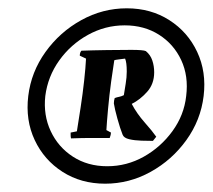

<svg xmlns="http://www.w3.org/2000/svg" viewBox="-20 -692 512 462"><path d="M233 -250Q175 -250 130.5 -278.5Q86 -307 63.5 -355Q41 -403 48 -461Q55 -519 89.5 -567Q124 -615 175.5 -643.5Q227 -672 285 -672Q343 -672 387.5 -643.5Q432 -615 454.5 -567Q477 -519 470 -461Q463 -403 428.5 -355Q394 -307 342.5 -278.5Q291 -250 233 -250ZM238 -292Q285 -292 326 -315Q367 -338 395 -376.5Q423 -415 428 -461Q434 -509 416 -547.5Q398 -586 362.5 -608.5Q327 -631 280 -631Q233 -631 191.5 -608Q150 -585 122.5 -546.5Q95 -508 89 -461Q84 -415 102 -376.5Q120 -338 155.5 -315Q191 -292 238 -292ZM151 -359Q150 -362 150 -366Q150 -370 150 -373L165 -376Q169 -401 174 -433.5Q179 -466 182.5 -498Q186 -530 187 -551L172 -558Q172 -566 176 -570Q202 -571 237 -571.5Q272 -572 296 -572Q325 -572 331 -569Q342 -560 346.5 -546.5Q351 -533 351 -518Q351 -490 334 -471Q317 -452 297 -442Q309 -419 328 -397.5Q347 -376 356 -363L348 -353Q337 -353 320.5 -353.5Q304 -354 291 -357Q278 -360 275 -368Q269 -383 262.5 -406.5Q256 -430 254 -443Q254 -450 256 -456Q261 -458 266.5 -459Q272 -460 278 -463Q280 -476 282.5 -491Q285 -506 285 -520Q285 -542 281 -551Q274 -550 265.5 -549Q257 -548 255 -547Q252 -529 247.5 -496Q243 -463 240 -430Q237 -397 236 -379L247 -373Q247 -368 244 -360Q217 -360 197.5 -360Q178 -360 151 -359Z"/></svg>

Font: Labrada Black
Style: Italic
Weight: 900
Italic angle: -7°
Designer: Mercedes Jáuregui
Foundry: Omnibus-Type Team
Version: Version 1.000; ttfautohint (v1.8.4.7-5d5b)